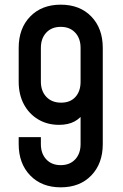

<svg xmlns="http://www.w3.org/2000/svg" viewBox="-20 -786 528 822"><path d="M240 16Q158.5 16 109.2 -35Q60 -86 60 -169V-199H155V-169Q155 -128.5 178 -103.8Q201 -79 240 -79Q279 -79 302 -103.8Q325 -128.5 325 -169V-331L342.5 -308Q326 -280.5 299 -266Q272 -251.5 233 -251.5Q182.5 -251.5 143.5 -274.8Q104.5 -298 82.2 -339.5Q60 -381 60 -436.5V-581Q60 -664.5 109.2 -715.2Q158.5 -766 240 -766Q322 -766 371 -715.2Q420 -664.5 420 -581V-169Q420 -86 371 -35Q322 16 240 16ZM241.5 -346.5Q281 -346.5 303 -371Q325 -395.5 325 -436V-581Q325 -621.5 302 -646.2Q279 -671 240 -671Q201 -671 178 -646.2Q155 -621.5 155 -581V-436.5Q155 -396 178.5 -371.2Q202 -346.5 241.5 -346.5Z"/></svg>

Font: Mohave Light Medium
Style: Regular
Weight: 500
Version: Version 2.003